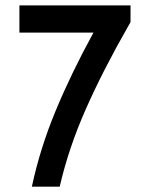

<svg xmlns="http://www.w3.org/2000/svg" viewBox="-20 -704 565 724"><path d="M100.1 0Q130.9 -144 189.5 -285.4Q248 -426.8 332.5 -581.1H53.2V-683.6H472.2V-620.6L464.4 -606.9Q369.1 -440.4 304 -293.5Q238.8 -146.5 205.1 0Z"/></svg>

Font: Anka/Coder Condensed
Style: Bold
Weight: 700
Width: 4
Monospace: yes
Version: Version 001.100